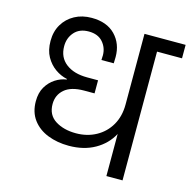

<svg xmlns="http://www.w3.org/2000/svg" viewBox="-109 -857 960 965"><g transform="rotate(15 371.0 -374.5)"><path d="M305 -98Q245 -98 195.5 -117.5Q146 -137 117 -176Q88 -215 88 -272Q88 -316 106 -346.5Q124 -377 152 -395Q180 -413 210 -417V-420Q177 -427 148 -447.5Q119 -468 100 -501.5Q81 -535 81 -584Q81 -633 103 -670Q125 -707 163.5 -728Q202 -749 252 -749Q331 -749 374.5 -704Q418 -659 418 -590Q418 -577 417 -557H353Q353 -567 353.5 -572.5Q354 -578 354 -581Q354 -621 328.5 -650Q303 -679 255 -679Q207 -679 180.5 -649Q154 -619 154 -576Q154 -518 195.5 -486Q237 -454 306 -454H363V-386H309Q241 -386 207 -356.5Q173 -327 173 -280Q173 -223 216.5 -195.5Q260 -168 324 -168Q382 -168 428.5 -193.5Q475 -219 501.5 -265Q528 -311 528 -372V-740H742V-670H612V0H528V-219Q498 -163 440.5 -130.5Q383 -98 305 -98Z"/></g></svg>

Font: Poppins
Style: Regular
Weight: 400
Designer: Ninad Kale (Devanagari), Jonny Pinhorn (Latin)
Version: Version 5.002